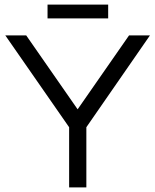

<svg xmlns="http://www.w3.org/2000/svg" viewBox="-20 -816 676 836"><path d="M281 0V-262L3 -662H94L318 -340L542 -662H633L356 -262V0ZM187 -736V-796H451V-736Z"/></svg>

Font: Questrial
Style: Regular
Weight: 400
Designer: Joe Prince, Laura Meseguer
Foundry: Joe Prince, Laura Meseguer
Version: Version 2.000; ttfautohint (v1.8.3)